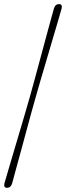

<svg xmlns="http://www.w3.org/2000/svg" viewBox="-22 -777 321 936"><path d="M123 -303Q133 -338.5 148 -393.8Q163 -449 180 -512Q197 -575 212.8 -633.8Q228.5 -692.5 240.5 -734Q247 -757 265.5 -757Q284 -757 278 -734Q270 -706 257.5 -663.2Q245 -620.5 230.2 -570.8Q215.5 -521 200.8 -471Q186 -421 173.2 -377.2Q160.5 -333.5 152 -303Q143.5 -274 131.8 -231.2Q120 -188.5 107 -140Q94 -91.5 80.8 -43.2Q67.5 5 56.2 46.5Q45 88 37.5 115.5Q31.5 138.5 12 138.5Q-6 138.5 0 115.5Q11.5 75 28.5 18Q45.5 -39 63.5 -100Q81.5 -161 97.5 -215Q113.5 -269 123 -303Z"/></svg>

Font: Fraunces 72pt SuperSoft Thin
Style: Italic
Weight: 100
Italic angle: -16°
Version: Version 1.000;[b76b70a41]